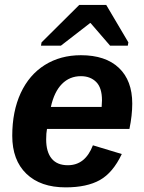

<svg xmlns="http://www.w3.org/2000/svg" viewBox="-20 -767 596 796"><path d="M174.8 -232.4Q171.4 -215.3 171.4 -189Q171.4 -137.2 194.1 -109.6Q216.8 -82 261.2 -82Q297.4 -82 323.2 -102.5Q349.1 -123 365.2 -164.6L484.9 -128.4Q448.2 -50.8 394 -20.5Q339.8 9.8 252 9.8Q147.9 9.8 89.4 -46.6Q30.8 -103 30.8 -204.1Q30.8 -305.2 65.9 -381.3Q101.1 -457 165.8 -497.6Q230.5 -538.1 315.4 -538.1Q417.5 -538.1 472.9 -485.6Q528.3 -433.1 528.3 -337.4Q528.3 -289.1 516.6 -232.4ZM190.9 -323.7H401.4L402.8 -351.1Q402.8 -403.3 378.7 -427.2Q354.5 -451.2 315.4 -451.2Q268.6 -451.2 236.6 -418.7Q204.6 -386.2 190.9 -323.7ZM353.5 -671.4 232.4 -577.6H149.9L152.3 -591.3L308.6 -746.6H420.4L512.2 -591.3L509.8 -577.6H436.5L355.5 -671.4Z"/></svg>

Font: Arimo
Style: Italic
Weight: 400
Italic angle: -12°
Designer: Steve Matteson
Foundry: Monotype Imaging Inc.
Version: Version 1.33